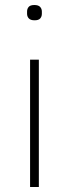

<svg xmlns="http://www.w3.org/2000/svg" viewBox="-20 -746 275 766"><path d="M118 -665Q102 -665 95 -672.5Q88 -680 88 -691V-700Q88 -711 94.5 -718.5Q101 -726 117 -726Q133 -726 140 -718.5Q147 -711 147 -700V-691Q147 -680 140.5 -672.5Q134 -665 118 -665ZM100 -508H135V0H100Z"/></svg>

Font: IBM Plex Sans Devanagari ExtraLight
Style: Regular
Weight: 200
Designer: Mike Abbink, Paul van der Laan, Pieter van Rosmalen, Erin McLaughlin
Foundry: Bold Monday
Version: Version 1.1